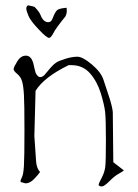

<svg xmlns="http://www.w3.org/2000/svg" viewBox="-20 -641 508 709"><path d="M85.4 -621.1Q105.5 -617.2 108.4 -614.7Q125.5 -597.2 129.9 -585Q138.2 -563 153.3 -559.6Q168.5 -556.2 174.8 -574.2Q182.6 -595.2 190.4 -603Q196.8 -609.4 221.2 -611.8Q224.6 -612.3 226.1 -612.3Q226.6 -607.9 226.6 -598.1Q226.1 -588.9 221.7 -580.6Q186 -536.6 177.2 -519Q168.5 -502 161.6 -501Q152.3 -501 122.6 -532.7Q92.3 -564.5 84.7 -583.5Q77.1 -602.5 77.1 -608.9Q77.1 -615.2 79.8 -618.4Q82.5 -621.6 85.4 -621.1ZM111.3 -305.7Q108.4 -182.6 106.9 -138.7L113.3 -44.9Q115.2 -19 127.9 -5.9Q123 2 106.9 19Q90.8 36.1 74.2 36.1L56.6 31.2Q55.7 29.3 55.7 26.9Q55.7 24.4 61 13.7Q66.4 2.9 68.4 -28.8Q70.3 -60.5 70.3 -159.2Q70.3 -257.8 68.4 -291Q66.4 -324.2 61.5 -340.8Q56.6 -357.4 43.5 -368.2Q30.3 -378.9 30.3 -385.7Q30.3 -392.6 43.5 -414.1Q56.6 -435.5 75.7 -435.5Q95.7 -435.5 103.5 -405.3Q104.5 -401.4 106.9 -390.1Q109.4 -378.9 111.3 -373Q113.3 -367.2 118.2 -361.8Q123 -356.4 128.4 -356.4Q133.8 -356.4 137.7 -358.9Q141.6 -361.3 144 -363.8Q146.5 -366.2 151.4 -372.6Q156.2 -378.9 167 -391.1Q177.7 -403.3 187 -409.7Q196.3 -416 221.2 -423.8Q246.1 -431.6 265.6 -431.6Q285.2 -431.6 318.8 -403.3Q352.5 -375 361.8 -347.2Q371.1 -319.3 382.8 -283.7Q394.5 -248 396.5 -227.5L398.4 -42L437.5 -11.7Q433.6 -7.8 418.5 0.5Q403.3 8.8 384.3 27.8Q365.2 46.9 356.9 47.4Q348.6 47.9 345.7 43.9H344.7Q343.8 43 344.7 38.6Q345.7 34.2 356 14.6Q366.2 -4.9 368.7 -24.9Q371.1 -44.9 371.1 -123Q371.1 -201.2 368.2 -227.5Q365.2 -253.9 352.1 -296.9Q338.9 -339.8 312.5 -370.1Q286.1 -400.4 244.1 -400.4H233.4Q143.1 -356.4 111.3 -305.7Z"/></svg>

Font: Drukaatie burti
Style: Thin
Weight: 100
Version: Version 0.14